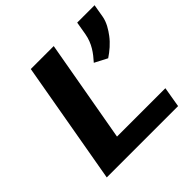

<svg xmlns="http://www.w3.org/2000/svg" viewBox="-179 -879 1047 1047"><g transform="rotate(-45 344.5 -355.5)"><path d="M269 -118 374 -711H197L72 0H622L642 -118ZM464 -492 537 -454C570 -476 603 -504 627 -536C648 -564 669 -597 676 -635L689 -711H555L542 -635C531 -573 499 -531 464 -492Z"/></g></svg>

Font: Asimov
Style: XWidIt
Weight: 500
Designer: Google
Version: Version 2.000980; 2014